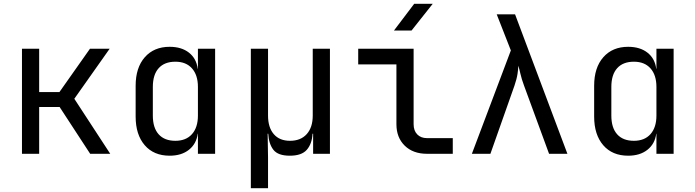

<svg xmlns="http://www.w3.org/2000/svg" viewBox="-20 -805 3640 1005"><path d="M95 0V-550H185V-323H291L451 -550H554L369 -288L557 0H452L292 -245H185V0Z M868 10Q785 10 737.5 -45Q690 -100 690 -195V-356Q690 -451 738 -505.5Q786 -560 868 -560Q930 -560 969 -529.5Q1008 -499 1015 -445H1016V-550H1106V0H1016V-105H1015Q1008 -52 969 -21Q930 10 868 10ZM898 -68Q954 -68 985 -103Q1016 -138 1016 -200V-350Q1016 -412 985 -447Q954 -482 898 -482Q841 -482 810.5 -448Q780 -414 780 -350V-200Q780 -136 810.5 -102Q841 -68 898 -68Z M1293 180V-550H1383V-200Q1383 -138 1413 -103Q1443 -68 1498 -68Q1554 -68 1585.5 -103Q1617 -138 1617 -200V-550H1707V0H1619V-105H1616Q1613 -52 1586 -21Q1559 10 1497 10Q1435 10 1411 -21Q1387 -52 1384 -105H1381L1383 20V180Z M2215 0Q2142 0 2098.5 -42.5Q2055 -85 2055 -155V-468H1855V-550H2145V-155Q2145 -121 2164 -101.5Q2183 -82 2215 -82H2350V0ZM2042 -645 2148 -785H2245L2134 -645Z M2450 0 2654 -541 2580 -730H2676L2950 0H2854L2723 -357Q2710 -392 2704 -419Q2698 -446 2693 -461Q2693 -446 2689 -419Q2685 -392 2673 -357L2547 0Z M3268 10Q3185 10 3137.5 -45Q3090 -100 3090 -195V-356Q3090 -451 3138 -505.5Q3186 -560 3268 -560Q3330 -560 3369 -529.5Q3408 -499 3415 -445H3416V-550H3506V0H3416V-105H3415Q3408 -52 3369 -21Q3330 10 3268 10ZM3298 -68Q3354 -68 3385 -103Q3416 -138 3416 -200V-350Q3416 -412 3385 -447Q3354 -482 3298 -482Q3241 -482 3210.5 -448Q3180 -414 3180 -350V-200Q3180 -136 3210.5 -102Q3241 -68 3298 -68Z"/></svg>

Font: NKDuy Mono
Style: Regular
Weight: 400
Monospace: yes
Designer: NKDuy
Foundry: NKDuy
Version: Version 2.251; ttfautohint (v1.8.4.7-5d5b)